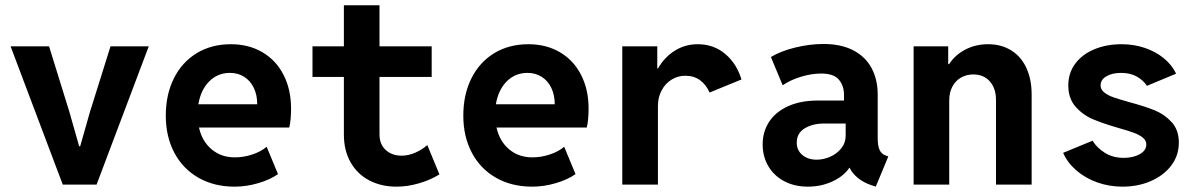

<svg xmlns="http://www.w3.org/2000/svg" viewBox="-20 -698 4540 726"><path d="M345.2 0H217.3L20 -522.9H165.5L242.2 -275.4L279.3 -145H283.2L320.3 -275.4L397.9 -522.9H542.5Z M1073.7 -215.8H732.4Q744.1 -163.6 780.3 -133.3Q816.4 -103 867.7 -103Q901.9 -103 934.6 -114Q967.3 -125 988.3 -143.1L1031.2 -39.6Q1001.5 -18.6 956.5 -5.4Q911.6 7.8 867.2 7.8Q790 7.8 731 -25.6Q671.9 -59.1 639.4 -120.1Q606.9 -181.2 606.9 -260.7Q606.9 -340.8 637.7 -402.1Q668.5 -463.4 724.1 -497.1Q779.8 -530.8 853 -530.8Q920.4 -530.8 972.2 -500.5Q1023.9 -470.2 1052.2 -414.8Q1080.6 -359.4 1080.6 -287.1Q1080.6 -268.1 1078.9 -248.3Q1077.1 -228.5 1073.7 -215.8ZM952.6 -303.7Q952.6 -338.9 939.7 -365.7Q926.8 -392.6 903.3 -407.5Q879.9 -422.4 849.6 -422.4Q803.2 -422.4 771.2 -390.4Q739.3 -358.4 730 -303.7Z M1641.6 -38.6Q1607.9 -17.6 1564.5 -4.9Q1521 7.8 1479.5 7.8Q1421.4 7.8 1376.2 -15.9Q1331.1 -39.6 1305.7 -84.2Q1280.3 -128.9 1280.3 -189.5V-407.2H1161.6V-522.9H1280.3V-678.2H1415V-522.9H1612.3V-407.2H1415V-189.9Q1415 -152.3 1438.5 -130.9Q1461.9 -109.4 1499 -109.4Q1524.4 -109.4 1550 -120.6Q1575.7 -131.8 1595.7 -149.4Z M2198.7 -215.8H1857.4Q1869.1 -163.6 1905.3 -133.3Q1941.4 -103 1992.7 -103Q2026.9 -103 2059.6 -114Q2092.3 -125 2113.3 -143.1L2156.2 -39.6Q2126.5 -18.6 2081.5 -5.4Q2036.6 7.8 1992.2 7.8Q1915 7.8 1856 -25.6Q1796.9 -59.1 1764.4 -120.1Q1731.9 -181.2 1731.9 -260.7Q1731.9 -340.8 1762.7 -402.1Q1793.5 -463.4 1849.1 -497.1Q1904.8 -530.8 1978 -530.8Q2045.4 -530.8 2097.2 -500.5Q2148.9 -470.2 2177.2 -414.8Q2205.6 -359.4 2205.6 -287.1Q2205.6 -268.1 2203.9 -248.3Q2202.1 -228.5 2198.7 -215.8ZM2077.6 -303.7Q2077.6 -338.9 2064.7 -365.7Q2051.8 -392.6 2028.3 -407.5Q2004.9 -422.4 1974.6 -422.4Q1928.2 -422.4 1896.2 -390.4Q1864.3 -358.4 1855 -303.7Z M2783.7 -397.5 2663.1 -348.1Q2649.9 -377.9 2627 -394.8Q2604 -411.6 2570.8 -411.6Q2543.5 -411.6 2519.8 -397.2Q2496.1 -382.8 2481.9 -356.4Q2467.8 -330.1 2467.8 -296.9V0H2333V-522.9H2465.3V-439H2467.8Q2492.2 -481.4 2531.2 -506.1Q2570.3 -530.8 2618.2 -530.8Q2678.7 -530.8 2722.2 -494.1Q2765.6 -457.5 2783.7 -397.5Z M3338.9 -106.4 3291.5 7.8 3273.9 2Q3245.1 -7.8 3223.9 -25.1Q3202.6 -42.5 3192.4 -64H3191.9Q3171.4 -32.7 3128.7 -12.5Q3085.9 7.8 3034.7 7.8Q2984.4 7.8 2945.6 -12.7Q2906.7 -33.2 2885.3 -69.6Q2863.8 -106 2863.8 -151.9Q2863.8 -199.7 2888.2 -237.3Q2912.6 -274.9 2960 -296.4Q3007.3 -317.9 3073.2 -317.9H3171.4V-338.9Q3171.4 -373.5 3152.1 -396.7Q3132.8 -419.9 3085 -419.9Q3048.3 -419.9 3008.3 -407.7Q2968.3 -395.5 2939.5 -375.5L2895 -482.4Q2932.1 -504.9 2987.1 -518.3Q3042 -531.7 3093.8 -531.7Q3161.1 -531.7 3207.3 -507.3Q3253.4 -482.9 3276.1 -439.7Q3298.8 -396.5 3298.8 -340.8V-175.3Q3298.8 -147 3305.7 -131.6Q3312.5 -116.2 3328.1 -110.4ZM3177.7 -185.1V-231H3096.7Q3052.7 -231 3022.7 -212.6Q2992.7 -194.3 2992.7 -158.7Q2992.7 -129.9 3013.7 -112.1Q3034.7 -94.2 3067.9 -94.2Q3094.2 -94.2 3119.6 -105.5Q3145 -116.7 3161.4 -137.5Q3177.7 -158.2 3177.7 -185.1Z M3880.9 -340.3V0H3746.1V-319.8Q3746.1 -363.8 3722.9 -390.1Q3699.7 -416.5 3660.6 -416.5Q3634.3 -416.5 3613.5 -404.5Q3592.8 -392.6 3581.1 -370.4Q3569.3 -348.1 3569.3 -318.8V0H3434.6V-522.9H3565.4V-455.6H3568.8Q3591.3 -490.2 3630.1 -510.5Q3668.9 -530.8 3716.3 -530.8Q3766.6 -530.8 3804 -507.3Q3841.3 -483.9 3861.1 -440.9Q3880.9 -397.9 3880.9 -340.3Z M4000 -120.1 4111.3 -166Q4127 -139.6 4157.5 -120.4Q4188 -101.1 4229 -101.1Q4264.6 -101.1 4289.6 -115Q4314.5 -128.9 4314.5 -151.9Q4314.5 -167 4301 -177.7Q4287.6 -188.5 4267.1 -196Q4246.6 -203.6 4210 -213.9Q4150.9 -231 4112.8 -247.1Q4074.7 -263.2 4047.1 -294.4Q4019.5 -325.7 4019.5 -375Q4019.5 -422.4 4046.1 -457.8Q4072.8 -493.2 4118.7 -512Q4164.6 -530.8 4221.2 -530.8Q4267.1 -530.8 4308.1 -517.1Q4349.1 -503.4 4380.1 -478.3Q4411.1 -453.1 4427.2 -419.4L4316.9 -373.5Q4302.7 -395 4278.1 -408.7Q4253.4 -422.4 4219.2 -422.4Q4186 -422.4 4163.8 -409.7Q4141.6 -397 4141.6 -375Q4141.6 -359.4 4155.5 -348.4Q4169.4 -337.4 4190.2 -330.1Q4210.9 -322.8 4249.5 -312Q4307.6 -296.4 4345.2 -281.2Q4382.8 -266.1 4410.2 -236.3Q4437.5 -206.5 4437.5 -158.7Q4437.5 -109.9 4408.7 -72Q4379.9 -34.2 4331.3 -13.2Q4282.7 7.8 4224.6 7.8Q4173.8 7.8 4128.4 -8.5Q4083 -24.9 4049.6 -54Q4016.1 -83 4000 -120.1Z"/></svg>

Font: Reddit Mono
Style: Bold
Weight: 700
Designer: Stephen Hutchings
Foundry: Reddit
Version: Version 1.009